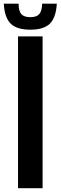

<svg xmlns="http://www.w3.org/2000/svg" viewBox="-52 -992 320 1012"><path d="M43 0V-800H172.5V0ZM108 -835.5Q37 -835.5 4.5 -867.2Q-28 -899 -32 -972.5H46Q46 -934.5 60.2 -918Q74.5 -901.5 108 -901.5Q141 -901.5 155.2 -918Q169.5 -934.5 170 -972.5H247.5Q243 -899 210.8 -867.2Q178.5 -835.5 108 -835.5Z"/></svg>

Font: Big Shoulders Display Thin ExtraBold
Style: Regular
Weight: 800
Version: Version 2.002